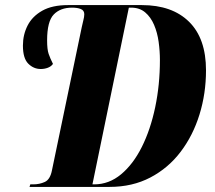

<svg xmlns="http://www.w3.org/2000/svg" viewBox="-20 -734 845 754"><path d="M96 0 99 -10H111Q135 -10 156 -19.5Q177 -29 184 -65L301 -627Q303 -638 307 -653Q311 -668 311 -678Q311 -693 297.5 -698.5Q284 -704 263 -704Q217 -704 191 -677Q165 -650 165 -575Q165 -540 171 -522.5Q177 -505 188 -483Q181 -473 168 -468Q155 -463 140 -463Q112 -463 91 -484Q70 -505 70 -555Q70 -598 88.5 -634Q107 -670 146 -692Q185 -714 247 -714H537Q656 -714 722.5 -648.5Q789 -583 789 -458Q789 -367 763.5 -284.5Q738 -202 689.5 -138Q641 -74 570.5 -37Q500 0 410 0ZM350 -10Q408 -10 455.5 -49.5Q503 -89 537 -157Q571 -225 589.5 -313Q608 -401 608 -498Q608 -533 603 -569.5Q598 -606 585 -636.5Q572 -667 550 -685.5Q528 -704 495 -704H486L343 -10Z"/></svg>

Font: Noto Serif Display ExtraCondensed Black
Style: Italic
Weight: 900
Width: 2
Italic angle: -12°
Designer: Monotype Design Team
Foundry: Monotype Imaging Inc.
Version: Version 2.009